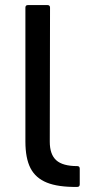

<svg xmlns="http://www.w3.org/2000/svg" viewBox="-20 -718 397 756"><path d="M284 18Q209 19 164.5 1Q120 -17 100 -56Q80 -95 80 -161V-688Q80 -698 90 -698H167Q177 -698 177 -688L176 -160Q176 -110 201.5 -87Q227 -64 284 -64Q294 -64 294 -54V8Q294 18 284 18Z"/></svg>

Font: Amber EN Medium
Style: Regular
Weight: 500
Designer: Jeremy Tribby
Foundry: Tribby Type Co.
Version: Version 1.403 November 24, 2021